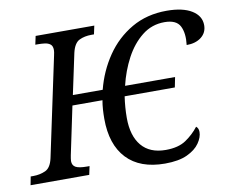

<svg xmlns="http://www.w3.org/2000/svg" viewBox="-101 -826 1130 938"><g transform="rotate(-10 464.5 -357.0)"><path d="M645 10Q521 10 455.5 -59.5Q390 -129 390 -257Q390 -280 391.5 -303Q393 -326 397 -348H248L198 -110Q197 -103 195.5 -95.5Q194 -88 194 -82Q194 -60 210.5 -51Q227 -42 266 -42H279L270 0H-21L-13 -42H0Q33 -42 60.5 -54.5Q88 -67 98 -114L202 -604Q204 -612 205 -619.5Q206 -627 206 -631Q206 -651 195 -659.5Q184 -668 167.5 -670Q151 -672 134 -672H121L130 -714H421L412 -672H399Q365 -672 339 -659.5Q313 -647 302 -600L259 -398H407Q430 -488 480.5 -562Q531 -636 607 -680Q683 -724 781 -724Q861 -724 905.5 -696.5Q950 -669 950 -623Q950 -586 922 -564Q894 -542 849 -542Q856 -600 838 -635.5Q820 -671 761 -671Q698 -671 649.5 -632.5Q601 -594 568 -532Q535 -470 518 -398H766L756 -348H507Q503 -321 501 -294.5Q499 -268 499 -242Q499 -153 540 -104Q581 -55 660 -55Q723 -55 761 -81Q799 -107 825 -141Q837 -132 837 -113Q837 -87 817 -58Q797 -29 755 -9.5Q713 10 645 10Z"/></g></svg>

Font: NotoSerif-Italic
Style: Regular
Weight: 400
Italic angle: -12°
Designer: Monotype Design Team
Foundry: Monotype Imaging Inc.
Version: Version 2.007; ttfautohint (v1.8) -l 8 -r 50 -G 200 -x 14 -D